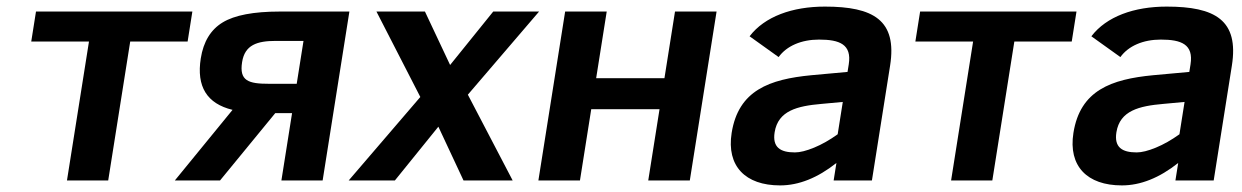

<svg xmlns="http://www.w3.org/2000/svg" viewBox="-20 -547 3766 582"><path d="M548.7 -421 563.1 -512H89.1L74.7 -421H249.7L183 0H308L374.7 -421Z M510 0H647L814.3 -204H865.3L833 0H958L1039.1 -512H828.1C748.8 -512 691 -501 654.9 -479C618.7 -457 596.6 -420.7 588.6 -370C575.1 -284.7 607.2 -232.7 684.9 -214ZM816 -423H900L879.4 -293H795.4C732.8 -293 704.8 -301.9 713.9 -359C722.1 -410.7 759.2 -423 816 -423Z M1385 0H1534L1398.2 -260L1614.1 -512H1475.1L1344.4 -350L1268.1 -512H1121.1L1254.1 -253L1037 0H1177L1308.8 -163Z M2071 0 2152.1 -512H2026.1L1994.1 -310H1787.1L1819.1 -512H1693.1L1612 0H1738L1772.2 -216H1979.2L1945 0Z M2480.5 -527C2381.6 -527 2298 -497 2252.2 -437L2340.2 -374C2364.6 -407.9 2409.2 -427 2462.6 -427C2525.1 -427 2562.3 -412.6 2552.8 -352L2549.1 -329L2439.5 -319C2312.7 -306.8 2218.3 -273.5 2197.8 -144C2181.9 -43.5 2239.3 15 2344.6 15C2401.3 15 2458.2 -7.7 2515.4 -53L2507 0H2623L2678.1 -348C2700 -486.2 2627 -527 2480.5 -527ZM2328.1 -146C2338.5 -211.8 2397.5 -225.7 2469.7 -232L2534.7 -238L2519.2 -140C2495.1 -122.7 2471.3 -109.2 2447.8 -99.5C2424.2 -89.8 2404.8 -85 2389.5 -85C2345.3 -85 2320.9 -100.5 2328.1 -146Z M3228.7 -421 3243.1 -512H2769.1L2754.7 -421H2929.7L2863 0H2988L3054.7 -421Z M3516.5 -527C3417.6 -527 3334 -497 3288.2 -437L3376.2 -374C3400.6 -407.9 3445.2 -427 3498.6 -427C3561.1 -427 3598.3 -412.6 3588.8 -352L3585.1 -329L3475.5 -319C3348.7 -306.8 3254.3 -273.5 3233.8 -144C3217.9 -43.5 3275.3 15 3380.6 15C3437.3 15 3494.2 -7.7 3551.4 -53L3543 0H3659L3714.1 -348C3736 -486.2 3663 -527 3516.5 -527ZM3364.1 -146C3374.5 -211.8 3433.5 -225.7 3505.7 -232L3570.7 -238L3555.2 -140C3531.1 -122.7 3507.3 -109.2 3483.8 -99.5C3460.2 -89.8 3440.8 -85 3425.5 -85C3381.3 -85 3356.9 -100.5 3364.1 -146Z"/></svg>

Font: Fog Sans
Style: It
Weight: 700
Foundry: Intel Corporation
Version: Version 1.00